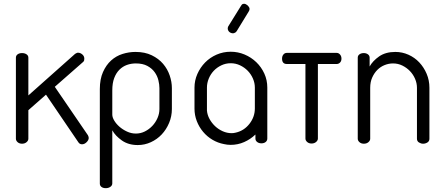

<svg xmlns="http://www.w3.org/2000/svg" viewBox="-20 -750 2320 1002"><path d="M266 -297 439 -44Q443 -36 443 -30Q443 -19 432 -8Q421 3 408 3Q395 3 388 -9L220 -256L128 -175V-26Q128 -16 118.5 -8Q109 0 95 0Q81 0 72 -8Q63 -16 63 -26V-449Q63 -460 72 -466.5Q81 -473 95 -473Q109 -473 118.5 -466.5Q128 -460 128 -449V-252L372 -469Q376 -471 379.5 -473Q383 -475 387 -475Q399 -475 409.5 -466Q420 -457 420 -444Q420 -439 419 -434.5Q418 -430 413 -426Z M699 7Q650 7 616 -17Q582 -41 566 -70V207Q566 218 556 225Q546 232 532 232Q518 232 509.5 225.5Q501 219 501 208V-285Q501 -337 517.5 -374Q534 -411 560 -434.5Q586 -458 619.5 -468.5Q653 -479 687 -479Q736 -479 772 -461.5Q808 -444 831 -417Q854 -390 865.5 -356.5Q877 -323 877 -290V-181Q877 -143 862.5 -108.5Q848 -74 824 -48.5Q800 -23 767.5 -8Q735 7 699 7ZM689 -53Q714 -53 736 -64Q758 -75 775 -93Q792 -111 802 -134Q812 -157 812 -181V-290Q812 -309 806.5 -331.5Q801 -354 787 -373.5Q773 -393 749 -406Q725 -419 689 -419Q664 -419 642 -411Q620 -403 603 -386Q586 -369 576 -342.5Q566 -316 566 -278V-152Q566 -138 576 -121Q586 -104 603 -89Q620 -74 642.5 -63.5Q665 -53 689 -53Z M1184 -480Q1222 -480 1256.5 -465.5Q1291 -451 1317.5 -425.5Q1344 -400 1359.5 -366Q1375 -332 1375 -293V-280V-184V-27Q1375 -16 1366.5 -9Q1358 -2 1344 -2Q1331 -2 1322 -9Q1313 -16 1313 -27V-48Q1287 -23 1254 -8.5Q1221 6 1184 6Q1175 6 1166 5Q1157 4 1149 2Q1117 -4 1089 -20.5Q1061 -37 1040 -62Q1019 -87 1007 -118Q995 -149 995 -183V-184V-280V-293Q995 -330 1010 -364Q1025 -398 1050.5 -424Q1076 -450 1110.5 -465Q1145 -480 1184 -480ZM1060 -280V-184V-173Q1062 -150 1073.5 -129Q1085 -108 1102.5 -91.5Q1120 -75 1142.5 -65Q1165 -55 1189 -55Q1200 -55 1211 -58Q1254 -68 1282 -104Q1310 -140 1310 -184V-280V-293Q1310 -317 1300 -340Q1290 -363 1273 -380.5Q1256 -398 1233 -409Q1210 -420 1184 -420Q1158 -420 1135 -409Q1112 -398 1095.5 -380.5Q1079 -363 1069.5 -340Q1060 -317 1060 -293ZM1215 -587Q1213 -585 1211 -582.5Q1209 -580 1207 -580Q1199 -574 1187.5 -577.5Q1176 -581 1171 -591Q1166 -601 1171 -612L1238 -720Q1240 -724 1243 -727Q1253 -733 1263 -728Q1273 -723 1278 -715Q1287 -704 1278 -690Z M1737 -474Q1747 -474 1754.5 -465.5Q1762 -457 1762 -444Q1762 -431 1754.5 -423.5Q1747 -416 1737 -416H1639V-27Q1639 -17 1629.5 -9Q1620 -1 1606 -1Q1592 -1 1583 -9Q1574 -17 1574 -27V-416H1477Q1452 -416 1452 -444Q1452 -457 1459 -465.5Q1466 -474 1477 -474H1737Z M1912 -26Q1912 -16 1902.5 -8Q1893 0 1879 0Q1865 0 1856 -8Q1847 -16 1847 -26V-449Q1847 -460 1856 -466.5Q1865 -473 1879 -473Q1891 -473 1900 -466.5Q1909 -460 1909 -449V-403Q1925 -432 1958.5 -455.5Q1992 -479 2043 -479Q2079 -479 2111.5 -464.5Q2144 -450 2168 -424.5Q2192 -399 2206.5 -365Q2221 -331 2221 -292V-26Q2221 -13 2210.5 -6.5Q2200 0 2188 0Q2177 0 2166.5 -6.5Q2156 -13 2156 -26V-292Q2156 -316 2146 -339Q2136 -362 2119 -379.5Q2102 -397 2079.5 -408Q2057 -419 2031 -419Q2009 -419 1987.5 -410.5Q1966 -402 1949.5 -385.5Q1933 -369 1922.5 -345.5Q1912 -322 1912 -292Z"/></svg>

Font: AkaAcidDosis
Style: Regular
Weight: 400
Designer: Edgar Tolentino, Pablo Impallari, Igino Marini, Aka-Acid
Foundry: Edgar Tolentino, Pablo Impallari, Igino Marini, Cyberella
Version: Version 1.007